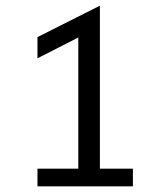

<svg xmlns="http://www.w3.org/2000/svg" viewBox="-20 -659 561 679"><path d="M112.5 0V-62.5H256.9V-526.4L112.5 -452.8V-527.8L333.3 -638.9V-62.5H450V0Z"/></svg>

Font: co2trust
Style: Regular
Weight: 400
Designer: Kristian Moeller
Foundry: Dicotype
Version: Version 1.000